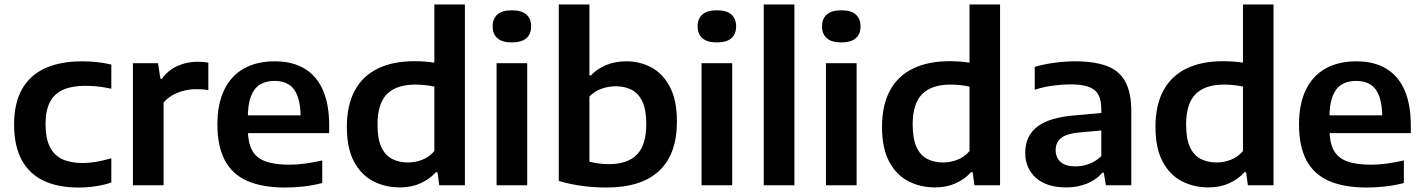

<svg xmlns="http://www.w3.org/2000/svg" viewBox="-20 -828 6360 858"><path d="M331 10Q238 10 173.8 -21Q109.5 -52 76.2 -114.5Q43 -177 43 -272Q43 -366.5 78.2 -429.2Q113.5 -492 181.5 -523Q249.5 -554 347.5 -554Q382.5 -554 415.5 -550.2Q448.5 -546.5 477.5 -539.5V-431.5Q448 -438 420.2 -441.2Q392.5 -444.5 362.5 -444.5Q301.5 -444.5 261.8 -426.8Q222 -409 202.8 -371.2Q183.5 -333.5 183.5 -273Q183.5 -211.5 202 -173.2Q220.5 -135 257.2 -117.2Q294 -99.5 348 -99.5Q377.5 -99.5 407.8 -104.5Q438 -109.5 477.5 -120.5V-12.5Q446 -1.5 408.5 4.2Q371 10 331 10Z M574 0V-545.5H686L697 -476H704Q730.5 -514 772.5 -533Q814.5 -552 862.5 -552Q876 -552 888.2 -551Q900.5 -550 911 -548V-425Q898 -428 883.5 -428.8Q869 -429.5 855 -429.5Q830 -429.5 803 -423Q776 -416.5 751.8 -403Q727.5 -389.5 711 -369.5V0Z M1254.5 10Q1152.5 10 1085.2 -19.5Q1018 -49 984.8 -111.5Q951.5 -174 951.5 -272.5Q951.5 -363 981.8 -426Q1012 -489 1069.5 -521.5Q1127 -554 1208.5 -554Q1287 -554 1341.2 -521.2Q1395.5 -488.5 1423.2 -424.8Q1451 -361 1451 -268V-233H1019V-312.5H1348.5L1323.5 -302Q1323.5 -360.5 1310.2 -397Q1297 -433.5 1271 -450Q1245 -466.5 1206.5 -466.5Q1168 -466.5 1141.5 -450Q1115 -433.5 1101.2 -397.5Q1087.5 -361.5 1087.5 -302V-251Q1087.5 -193.5 1105.5 -158.5Q1123.5 -123.5 1164.2 -107.8Q1205 -92 1274 -92Q1308 -92 1345 -97.2Q1382 -102.5 1420 -111V-10Q1375.5 1 1334.8 5.5Q1294 10 1254.5 10Z M1767 9.5Q1701.5 9.5 1647.8 -18.2Q1594 -46 1562 -105.8Q1530 -165.5 1530 -261.5Q1530 -357 1565 -422.5Q1600 -488 1667.5 -521.2Q1735 -554.5 1832.5 -554.5Q1856 -554.5 1879 -552.8Q1902 -551 1921 -548V-808H2057.5V0H1943L1935 -58.5H1928Q1900.5 -28 1859.8 -9.2Q1819 9.5 1767 9.5ZM1803.5 -102Q1835.5 -102 1866.8 -114Q1898 -126 1921 -153V-441Q1903.5 -445 1881.2 -447.5Q1859 -450 1836.5 -450Q1751.5 -450 1709.2 -407.5Q1667 -365 1667 -271.5Q1667 -208 1684 -171Q1701 -134 1731.8 -118Q1762.5 -102 1803.5 -102Z M2199 0V-545.5H2336V0ZM2267.5 -638.5Q2224 -638.5 2202.8 -657.2Q2181.5 -676 2181.5 -710Q2181.5 -744.5 2202.8 -763.2Q2224 -782 2267.5 -782Q2311 -782 2332.2 -763.2Q2353.5 -744.5 2353.5 -710Q2353.5 -676 2332.2 -657.2Q2311 -638.5 2267.5 -638.5Z M2689.5 10Q2636.5 10 2581.5 2.8Q2526.5 -4.5 2477 -19.5V-808H2614V-491H2620.5Q2648.5 -520.5 2688.5 -537.2Q2728.5 -554 2779 -554Q2840.5 -554 2892 -526Q2943.5 -498 2974.2 -438.5Q3005 -379 3005 -284.5Q3005 -139.5 2925.8 -64.8Q2846.5 10 2689.5 10ZM2701.5 -94.5Q2784.5 -94.5 2826.2 -137.2Q2868 -180 2868 -274Q2868 -337.5 2850.5 -374.5Q2833 -411.5 2802.2 -427Q2771.5 -442.5 2731.5 -442.5Q2699.5 -442.5 2668.2 -431.5Q2637 -420.5 2614 -396.5V-105.5Q2631 -101 2653.8 -97.8Q2676.5 -94.5 2701.5 -94.5Z M3115 0V-545.5H3252V0ZM3183.5 -638.5Q3140 -638.5 3118.8 -657.2Q3097.5 -676 3097.5 -710Q3097.5 -744.5 3118.8 -763.2Q3140 -782 3183.5 -782Q3227 -782 3248.2 -763.2Q3269.5 -744.5 3269.5 -710Q3269.5 -676 3248.2 -657.2Q3227 -638.5 3183.5 -638.5Z M3393 0V-808H3530V0Z M3671 0V-545.5H3808V0ZM3739.5 -638.5Q3696 -638.5 3674.8 -657.2Q3653.5 -676 3653.5 -710Q3653.5 -744.5 3674.8 -763.2Q3696 -782 3739.5 -782Q3783 -782 3804.2 -763.2Q3825.5 -744.5 3825.5 -710Q3825.5 -676 3804.2 -657.2Q3783 -638.5 3739.5 -638.5Z M4158.5 9.5Q4093 9.5 4039.2 -18.2Q3985.5 -46 3953.5 -105.8Q3921.5 -165.5 3921.5 -261.5Q3921.5 -357 3956.5 -422.5Q3991.5 -488 4059 -521.2Q4126.5 -554.5 4224 -554.5Q4247.5 -554.5 4270.5 -552.8Q4293.5 -551 4312.5 -548V-808H4449V0H4334.5L4326.5 -58.5H4319.5Q4292 -28 4251.2 -9.2Q4210.5 9.5 4158.5 9.5ZM4195 -102Q4227 -102 4258.2 -114Q4289.5 -126 4312.5 -153V-441Q4295 -445 4272.8 -447.5Q4250.5 -450 4228 -450Q4143 -450 4100.8 -407.5Q4058.5 -365 4058.5 -271.5Q4058.5 -208 4075.5 -171Q4092.5 -134 4123.2 -118Q4154 -102 4195 -102Z M4745.5 9.5Q4657 9.5 4609.2 -33.2Q4561.5 -76 4561.5 -145.5Q4561.5 -220 4615.5 -262Q4669.5 -304 4789.5 -313L4929 -325.5L4941.5 -248.5L4802 -236Q4745.5 -230.5 4721.5 -211Q4697.5 -191.5 4697.5 -157.5Q4697.5 -123.5 4719.8 -104Q4742 -84.5 4786.5 -84.5Q4817 -84.5 4847 -95.5Q4877 -106.5 4901.5 -130.5V-339.5Q4901.5 -382.5 4887 -406.8Q4872.5 -431 4841.8 -441Q4811 -451 4762 -451Q4729 -451 4686.5 -445.5Q4644 -440 4604 -427V-529Q4645.5 -541.5 4694 -547.8Q4742.5 -554 4784 -554Q4870 -554 4925.8 -533.2Q4981.5 -512.5 5008.5 -463.5Q5035.5 -414.5 5035.5 -330V0H4922L4912.5 -56H4905.5Q4878 -23.5 4836 -7Q4794 9.5 4745.5 9.5Z M5380.5 9.5Q5315 9.5 5261.2 -18.2Q5207.5 -46 5175.5 -105.8Q5143.5 -165.5 5143.5 -261.5Q5143.5 -357 5178.5 -422.5Q5213.5 -488 5281 -521.2Q5348.5 -554.5 5446 -554.5Q5469.5 -554.5 5492.5 -552.8Q5515.5 -551 5534.5 -548V-808H5671V0H5556.5L5548.5 -58.5H5541.5Q5514 -28 5473.2 -9.2Q5432.5 9.5 5380.5 9.5ZM5417 -102Q5449 -102 5480.2 -114Q5511.5 -126 5534.5 -153V-441Q5517 -445 5494.8 -447.5Q5472.5 -450 5450 -450Q5365 -450 5322.8 -407.5Q5280.5 -365 5280.5 -271.5Q5280.5 -208 5297.5 -171Q5314.5 -134 5345.2 -118Q5376 -102 5417 -102Z M6088 10Q5986 10 5918.8 -19.5Q5851.5 -49 5818.2 -111.5Q5785 -174 5785 -272.5Q5785 -363 5815.2 -426Q5845.5 -489 5903 -521.5Q5960.5 -554 6042 -554Q6120.5 -554 6174.8 -521.2Q6229 -488.5 6256.8 -424.8Q6284.5 -361 6284.5 -268V-233H5852.5V-312.5H6182L6157 -302Q6157 -360.5 6143.8 -397Q6130.5 -433.5 6104.5 -450Q6078.5 -466.5 6040 -466.5Q6001.5 -466.5 5975 -450Q5948.5 -433.5 5934.8 -397.5Q5921 -361.5 5921 -302V-251Q5921 -193.5 5939 -158.5Q5957 -123.5 5997.8 -107.8Q6038.5 -92 6107.5 -92Q6141.5 -92 6178.5 -97.2Q6215.5 -102.5 6253.5 -111V-10Q6209 1 6168.2 5.5Q6127.5 10 6088 10Z"/></svg>

Font: Encode Sans SemiExpanded SemiBold
Style: Regular
Weight: 600
Width: 6
Designer: Multiple Designers
Foundry: Impallari Type
Version: Version 3.002